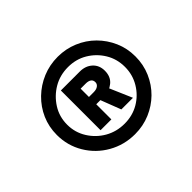

<svg xmlns="http://www.w3.org/2000/svg" viewBox="-104 -892 817 817"><g transform="rotate(-45 304.5 -484.0)"><path d="M307 -251Q242 -251 187.5 -282Q133 -313 101 -366.5Q69 -420 69 -484Q69 -533 87.5 -575Q106 -617 139 -649Q172 -681 215 -699Q258 -717 307 -717Q355 -717 398 -699Q441 -681 473 -649Q505 -617 523.5 -575Q542 -533 542 -484Q542 -435 523.5 -392.5Q505 -350 473 -318.5Q441 -287 398.5 -269Q356 -251 307 -251ZM307 -314Q355 -314 393.5 -336.5Q432 -359 455.5 -398Q479 -437 479 -484Q479 -532 455.5 -570.5Q432 -609 393.5 -632Q355 -655 307 -655Q258 -655 219 -632Q180 -609 155.5 -570.5Q131 -532 131 -484Q131 -437 155.5 -398Q180 -359 219.5 -336.5Q259 -314 307 -314ZM340 -367 303 -463 362 -478 410 -367ZM215 -367V-606H329Q363 -606 385 -586Q407 -566 407 -533Q407 -497 383 -477.5Q359 -458 329 -458H264L280 -468V-367ZM280 -495 265 -502H309Q325 -502 334.5 -509Q344 -516 344 -527Q344 -540 335 -546Q326 -552 311 -552H263L280 -560Z"/></g></svg>

Font: Lexend Giga Medium
Style: Regular
Weight: 500
Designer: Bonnie Shaver-Troup, Thomas Jockin
Foundry: Lexend
Version: Version 1.007